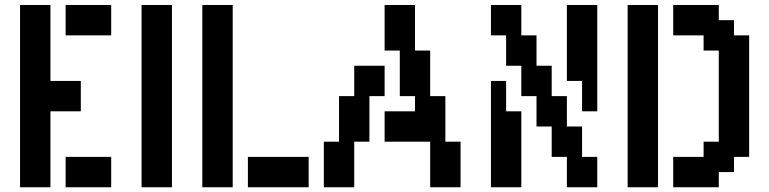

<svg xmlns="http://www.w3.org/2000/svg" viewBox="-20 -708 3165 790"><path d="M375 62.5H312.5H250V0V-62.5H312.5H375H437.5V0V62.5ZM125 62.5H62.5V0V-62.5V-125V-187.5V-250V-312.5V-375V-437.5V-500V-562.5V-625V-687.5H125H187.5V-625V-562.5V-500V-437.5V-375H250H312.5V-312.5V-250H250H187.5V-187.5V-125V-62.5V0V62.5ZM375 -562.5H312.5H250V-625V-687.5H312.5H375H437.5V-625V-562.5Z M625 62.5H562.5V0V-62.5V-125V-187.5V-250V-312.5V-375V-437.5V-500V-562.5V-625V-687.5H625H687.5V-625V-562.5V-500V-437.5V-375V-312.5V-250V-187.5V-125V-62.5V0V62.5Z M1187.5 62.5H1125H1062.5H1000V0V-62.5H1062.5H1125H1187.5H1250V0V62.5ZM875 62.5H812.5V0V-62.5V-125V-187.5V-250V-312.5V-375V-437.5V-500V-562.5V-625V-687.5H875H937.5V-625V-562.5V-500V-437.5V-375V-312.5V-250V-187.5V-125V-62.5V0V62.5Z M1812.5 62.5H1750V0V-62.5V-125H1687.5H1625H1562.5V-187.5V-250H1625H1687.5V-312.5H1625V-375V-437.5V-500H1562.5V-562.5V-625V-687.5H1625H1687.5V-625V-562.5V-500H1750V-437.5V-375V-312.5H1812.5V-250V-187.5V-125H1875V-62.5V0V62.5ZM1375 62.5H1312.5V0V-62.5V-125H1375V-187.5V-250V-312.5H1437.5V-375V-437.5H1500H1562.5V-375V-312.5H1500V-250V-187.5V-125H1437.5V-62.5V0V62.5Z M2375 -250V-312.5V-375H2312.5V-437.5V-500V-562.5V-625V-687.5H2375H2437.5V-625V-562.5V-500V-437.5V-375V-312.5V-250ZM2375 62.5H2312.5V0V-62.5H2250V-125V-187.5H2187.5V-250V-312.5H2125V-375V-437.5H2062.5V-500V-562.5H2000V-625V-687.5H2062.5H2125V-625V-562.5H2187.5V-500V-437.5H2250V-375V-312.5H2312.5V-250V-187.5H2375V-125V-62.5H2437.5V0V62.5ZM2062.5 62.5H2000V0V-62.5V-125V-187.5V-250V-312.5V-375H2062.5V-312.5V-250H2125V-187.5V-125V-62.5V0V62.5Z M2875 62.5H2812.5H2750V0V-62.5H2812.5H2875V-125H2937.5V-187.5V-250V-312.5V-375V-437.5V-500H2875V-562.5H2812.5H2750V-625V-687.5H2812.5H2875H2937.5V-625H3000V-562.5H3062.5V-500V-437.5V-375V-312.5V-250V-187.5V-125V-62.5H3000V0H2937.5V62.5ZM2625 62.5H2562.5V0V-62.5V-125V-187.5V-250V-312.5V-375V-437.5V-500V-562.5V-625V-687.5H2625H2687.5V-625V-562.5V-500V-437.5V-375V-312.5V-250V-187.5V-125V-62.5V0V62.5Z"/></svg>

Font: PixelArmy
Style: Medium
Weight: 500
Version: Version 001.000